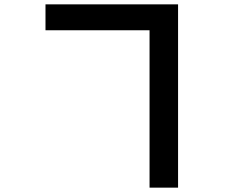

<svg xmlns="http://www.w3.org/2000/svg" viewBox="-20 -807 1040 882"><path d="M189 -668V-787H798V55H667V-668Z"/></svg>

Font: Noto Sans KR
Style: Bold
Weight: 700
Designer: Ryoko NISHIZUKA  (kana, bopomofo & ideographs); Paul D. Hunt (Latin, Greek & Cyrillic); Sandoll Communications , Soo-you
Foundry: Adobe
Version: Version 2.004-H2;hotconv 1.0.118;makeotfexe 2.5.65603